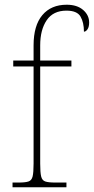

<svg xmlns="http://www.w3.org/2000/svg" viewBox="-20 -792 397 812"><path d="M33 0V-20H59Q87 -20 100.5 -24.5Q114 -29 118 -46Q122 -63 122 -100V-511H36V-536H122V-600Q122 -684 159 -728Q196 -772 262 -772Q306 -772 331.5 -750Q357 -728 357 -697Q357 -678 350 -668Q343 -658 335 -658Q335 -697 320.5 -722Q306 -747 261 -747Q205 -747 177.5 -706.5Q150 -666 150 -600V-536H282V-511H150V-100Q150 -63 154 -46Q158 -29 171.5 -24.5Q185 -20 213 -20H261V0Z"/></svg>

Font: Noto Serif Hebrew SemiCondensed Thin
Style: Regular
Weight: 100
Width: 4
Designer: Monotype Design Team
Foundry: Monotype Imaging Inc.
Version: Version 2.004; ttfautohint (v1.8.4.7-5d5b)